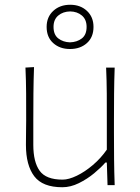

<svg xmlns="http://www.w3.org/2000/svg" viewBox="-20 -778 589 807"><path d="M242 9Q159 9 124 -37.2Q89 -83.5 89 -169Q89 -201.5 89.5 -225.5Q90 -249.5 90 -271Q90 -332 89.8 -385Q89.5 -438 87 -494L123 -496Q121 -440 120.5 -386Q120 -332 120 -271V-169Q120 -97 146.8 -60Q173.5 -23 243 -23Q269 -23 303 -39.5Q337 -56 370.5 -84.5Q404 -113 429 -149V-271Q429 -332 428.8 -385Q428.5 -438 426 -494H462Q460 -438 459.5 -385Q459 -332 459 -271V-221Q459 -160.5 459.5 -108.5Q460 -56.5 462 0H432L429 -95H423Q405 -74 375.8 -49.8Q346.5 -25.5 311.5 -8.2Q276.5 9 242 9ZM274 -572Q231.5 -572 203.8 -596.8Q176 -621.5 176 -665Q176 -706.5 203.8 -732.2Q231.5 -758 275 -758Q318 -758 345.5 -732.2Q373 -706.5 373 -665Q373 -621.5 345.2 -596.8Q317.5 -572 274 -572ZM274 -600Q304 -601 324 -616.5Q344 -632 344 -665Q344 -696 324.2 -712.8Q304.5 -729.5 275 -730Q245 -729.5 225 -712.8Q205 -696 205 -665Q205 -632 225 -616.5Q245 -601 274 -600Z"/></svg>

Font: Commissioner Flair Thin
Style: Regular
Weight: 100
Designer: Kostas Bartsokas
Foundry: Kostas Bartsokas
Version: Version 1.000; ttfautohint (v1.8.3)